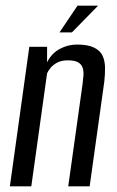

<svg xmlns="http://www.w3.org/2000/svg" viewBox="-20 -661 414 681"><path d="M15 0 84 -495H147V-440Q163 -472 192 -487.5Q221 -503 253 -503Q291 -503 313 -492.5Q335 -482 343.5 -464Q352 -446 352.5 -422.5Q353 -399 350 -372L298 0H222L273 -364Q275 -379 276 -394Q277 -409 273 -421Q269 -433 257 -440Q245 -447 220 -447Q198 -447 183 -439Q168 -431 159.5 -420.5Q151 -410 147 -401L91 0ZM191 -546 255 -641H328L235 -546Z"/></svg>

Font: Alumni Sans Medium
Style: Italic
Weight: 500
Italic angle: -8°
Designer: Robert E. Leuschke
Foundry: Robert E. Leuschke
Version: Version 1.016